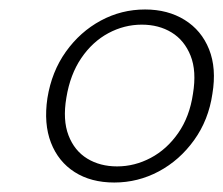

<svg xmlns="http://www.w3.org/2000/svg" viewBox="-20 -732 471 405"><path d="M221 -347Q172 -347 137.5 -369Q103 -391 87.5 -431Q72 -471 80 -525Q89 -581 119 -623Q149 -665 192.5 -688.5Q236 -712 286 -712Q334 -712 369.5 -690Q405 -668 421 -628Q437 -588 428 -534Q420 -479 389.5 -436.5Q359 -394 315 -370.5Q271 -347 221 -347ZM227 -381Q264 -381 298 -399Q332 -417 356 -451.5Q380 -486 387 -534Q395 -582 382 -614.5Q369 -647 342 -663.5Q315 -680 279 -680Q242 -680 208.5 -662Q175 -644 151.5 -609.5Q128 -575 120 -526Q112 -479 124.5 -446.5Q137 -414 164 -397.5Q191 -381 227 -381Z"/></svg>

Font: DM Sans 36pt ExtraLight
Style: Italic
Weight: 250
Italic angle: -10°
Designer: Colophon Foundry, Jonny Pinhorn
Foundry: Colophon Foundry
Version: Version 4.004;gftools[0.9.30]